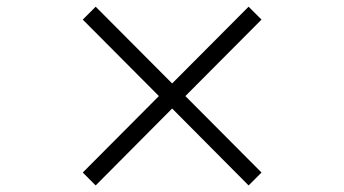

<svg xmlns="http://www.w3.org/2000/svg" viewBox="-20 -590 1040 580"><path d="M731 -29.8 500 -262.2 269 -29.8 230 -68.8 460 -299.8 230 -530.8 269 -569.8 500 -337.9 731 -569.8 770 -530.8 540 -299.8 770 -68.8Z"/></svg>

Font: Charis SIL APac
Style: Bold
Weight: 700
Foundry: SIL International
Version: Version 5.000